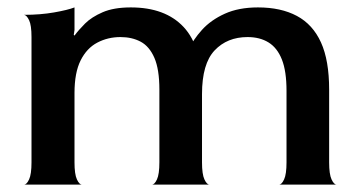

<svg xmlns="http://www.w3.org/2000/svg" viewBox="-20 -498 968 518"><path d="M45 0Q52 0 58.5 -14Q65 -28 65 -60V-398Q65 -430 58.5 -443.5Q52 -457 45 -458Q89 -458 126 -464.5Q163 -471 181 -478V-417L179 -404L181 -402Q192 -417 209.5 -434.5Q227 -452 257 -465Q287 -478 333 -478Q426 -478 475.5 -425Q525 -372 525 -259V-60Q525 -28 531.5 -14Q538 0 545 0H390Q397 0 403.5 -14Q410 -28 410 -60V-256Q410 -311 396.5 -342Q383 -373 359.5 -385.5Q336 -398 305 -398Q271 -398 242.5 -383Q214 -368 197.5 -335Q181 -302 181 -247V-60Q181 -28 187.5 -14Q194 0 201 0ZM733 0Q740 0 746.5 -14Q753 -28 753 -60V-253Q753 -306 740.5 -337.5Q728 -369 704.5 -383.5Q681 -398 648 -398Q593 -398 559 -362Q525 -326 525 -244L473 -311Q475 -334 488 -362.5Q501 -391 525 -417.5Q549 -444 586.5 -461Q624 -478 676 -478Q738 -478 781 -455Q824 -432 846 -383.5Q868 -335 868 -256V-60Q868 -28 874.5 -14Q881 0 888 0Z"/></svg>

Font: Red Rose Medium
Style: Regular
Weight: 500
Designer: Jaikishan Patel
Version: Version 2.000